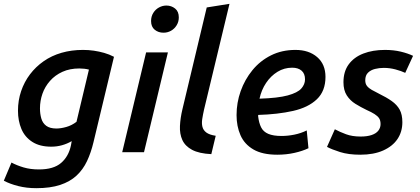

<svg xmlns="http://www.w3.org/2000/svg" viewBox="-50 -796 2196 1004"><path d="M140 188Q89 188 45.5 177Q2 166 -30 149L10 54Q38 69 73.5 79.5Q109 90 154 90Q230 90 269.5 56Q309 22 321 -36L325 -58Q301 -44 274 -36.5Q247 -29 218 -29Q158 -29 119 -54Q80 -79 62 -121.5Q44 -164 44 -217Q44 -271 60.5 -319.5Q77 -368 107 -407.5Q137 -447 178.5 -476Q220 -505 272 -520Q324 -535 384 -535Q413 -535 440.5 -531Q468 -527 494.5 -519.5Q521 -512 546 -499L439 -53Q426 2 405 46.5Q384 91 350 122.5Q316 154 264.5 171Q213 188 140 188ZM245 -124Q268 -124 296.5 -132Q325 -140 350 -159L415 -432Q404 -435 391 -436.5Q378 -438 365 -438Q315 -438 276.5 -420.5Q238 -403 211.5 -373Q185 -343 172 -306Q159 -269 159 -229Q159 -201 166 -176.5Q173 -152 192 -138Q211 -124 245 -124Z M589 0 714 -522H828L703 0ZM805 -625Q778 -625 759 -640.5Q740 -656 740 -686Q740 -710 751.5 -728.5Q763 -747 781.5 -757Q800 -767 820 -767Q846 -767 865.5 -751.5Q885 -736 885 -705Q885 -682 873.5 -663.5Q862 -645 844 -635Q826 -625 805 -625Z M1055 10Q991 7 954.5 -12.5Q918 -32 903.5 -64Q889 -96 891 -137.5Q893 -179 904 -225L1031 -757L1150 -776L1017 -223Q1011 -196 1007.5 -173.5Q1004 -151 1008.5 -133Q1013 -115 1029 -103Q1045 -91 1078 -86Z M1400 13Q1322 13 1275 -14.5Q1228 -42 1207.5 -89Q1187 -136 1187 -194Q1187 -259 1208.5 -319.5Q1230 -380 1270 -429Q1310 -478 1367 -506.5Q1424 -535 1495 -535Q1565 -535 1608.5 -497.5Q1652 -460 1652 -394Q1652 -320 1607 -277Q1562 -234 1482.5 -216Q1403 -198 1300 -195Q1300 -193 1300 -191Q1300 -189 1300 -187Q1304 -153 1315.5 -130Q1327 -107 1353 -96Q1379 -85 1422 -85Q1455 -85 1489.5 -92Q1524 -99 1554 -114L1563 -21Q1532 -6 1489.5 3.5Q1447 13 1400 13ZM1307 -280Q1403 -283 1454.5 -297Q1506 -311 1525.5 -333Q1545 -355 1545 -381Q1545 -411 1527 -426.5Q1509 -442 1478 -442Q1436 -442 1401 -420.5Q1366 -399 1341.5 -362.5Q1317 -326 1307 -280Z M1834 13Q1772 13 1728 -1Q1684 -15 1660 -28L1701 -120Q1727 -106 1759.5 -94Q1792 -82 1836 -82Q1870 -82 1893.5 -90Q1917 -98 1928.5 -113Q1940 -128 1940 -147Q1940 -166 1932.5 -177.5Q1925 -189 1908.5 -199.5Q1892 -210 1867 -221Q1836 -236 1808.5 -253Q1781 -270 1763.5 -297Q1746 -324 1746 -366Q1746 -422 1773.5 -459.5Q1801 -497 1850 -516Q1899 -535 1963 -535Q2008 -535 2045.5 -526Q2083 -517 2110 -504L2069 -415Q2048 -425 2018 -433Q1988 -441 1957 -441Q1933 -441 1911 -435.5Q1889 -430 1874.5 -416Q1860 -402 1860 -376Q1860 -358 1869 -346.5Q1878 -335 1894 -326Q1910 -317 1930 -307Q1971 -287 1998.5 -267.5Q2026 -248 2040 -222.5Q2054 -197 2054 -157Q2054 -107 2028.5 -69Q2003 -31 1953.5 -9Q1904 13 1834 13Z"/></svg>

Font: Ubuntu Sans SemiBold
Style: Italic
Weight: 600
Italic angle: -13.5°
Designer: Dalton Maag Ltd
Foundry: Dalton Maag Ltd
Version: Version 1.006